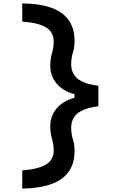

<svg xmlns="http://www.w3.org/2000/svg" viewBox="-20 -945 790 1130"><path d="M111 -818V-925Q267 -923 343 -868Q419 -813 419 -703Q419 -668 409 -635.5Q399 -603 399 -568Q399 -512 437 -481.5Q475 -451 559 -440V-380H418V-391Q352 -408 314 -452.5Q276 -497 276 -556Q276 -599 286 -632.5Q296 -666 296 -700Q296 -755 252 -783Q208 -811 111 -818ZM111 58Q208 50 252 22.5Q296 -5 296 -60Q296 -94 286 -128Q276 -162 276 -204Q276 -263 314 -307.5Q352 -352 418 -369V-380H559V-320Q475 -309 437 -278.5Q399 -248 399 -192Q399 -157 409 -125Q419 -93 419 -57Q419 52 343 107Q267 162 111 165Z"/></svg>

Font: Martian Mono SemiExpanded Medium
Style: Regular
Weight: 500
Width: 6
Designer: Roman Shamin
Foundry: Evil Martians
Version: Version 1.000